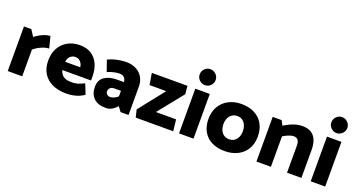

<svg xmlns="http://www.w3.org/2000/svg" viewBox="-45 -1335 3638 1958"><g transform="rotate(20 1774.5 -356.5)"><path d="M209 0V-290Q233 -311 262 -326.5Q291 -342 319.5 -351Q348 -360 371 -360L339 -485Q313 -485 282.5 -474Q252 -463 224 -447Q196 -431 176 -415L132 -484H52V0Z M883 -200V-247Q883 -316 858.5 -373.5Q834 -431 783.5 -465.5Q733 -500 656 -500Q582 -500 525 -468.5Q468 -437 435.5 -379.5Q403 -322 403 -242Q403 -163 437.5 -106Q472 -49 536.5 -18.5Q601 12 689 12Q730 12 766 4.5Q802 -3 831.5 -16Q861 -29 881 -44L837 -153Q810 -138 776.5 -126.5Q743 -115 700 -115Q660 -115 634 -125.5Q608 -136 593 -155Q578 -174 572 -200ZM570 -289Q573 -315 584 -333Q595 -351 613 -361Q631 -371 652 -371Q676 -371 693 -360Q710 -349 720.5 -331Q731 -313 734 -289Z M1074 -152Q1074 -173 1089 -189Q1104 -205 1130 -205H1206V-145Q1186 -127 1164 -117.5Q1142 -108 1121 -108Q1108 -108 1097.5 -114Q1087 -120 1080.5 -130Q1074 -140 1074 -152ZM1004 -335Q1031 -348 1068 -357Q1105 -366 1135 -366Q1164 -366 1182.5 -349.5Q1201 -333 1204 -302L1205 -299H1129Q1046 -299 994 -263.5Q942 -228 942 -151Q942 -78 986 -33Q1030 12 1120 12Q1154 12 1184 -5Q1214 -22 1239 -51L1276 0H1363V-309Q1363 -366 1337.5 -409Q1312 -452 1265.5 -476Q1219 -500 1157 -500Q1127 -500 1089.5 -494Q1052 -488 1018.5 -478Q985 -468 962 -455Z M1826 -485H1439L1460 -360H1641L1421 -82L1441 0H1848L1834 -124H1615L1834 -397Z M2068 0V-485H1911V0ZM1989 -552Q2025 -552 2050.5 -577.5Q2076 -603 2076 -638Q2076 -674 2050 -699.5Q2024 -725 1989 -725Q1954 -725 1928.5 -699.5Q1903 -674 1903 -638Q1903 -603 1928.5 -577.5Q1954 -552 1989 -552Z M2408 11Q2329 11 2269 -18Q2209 -47 2175.5 -104.5Q2142 -162 2142 -243Q2143 -324 2177.5 -381Q2212 -438 2272.5 -469Q2333 -500 2410 -500Q2489 -500 2549 -470Q2609 -440 2643 -382.5Q2677 -325 2677 -242Q2677 -163 2642 -106Q2607 -49 2546.5 -19Q2486 11 2408 11ZM2409 -118Q2442 -118 2465.5 -133.5Q2489 -149 2502 -177Q2515 -205 2515 -242Q2515 -279 2502.5 -308Q2490 -337 2466.5 -353.5Q2443 -370 2411 -370Q2379 -370 2354.5 -354Q2330 -338 2317 -310Q2304 -282 2304 -243Q2304 -207 2317 -178.5Q2330 -150 2353.5 -134Q2377 -118 2409 -118Z M2908 0V-331Q2924 -340 2943.5 -350Q2963 -360 2983.5 -366.5Q3004 -373 3022 -373Q3053 -373 3068 -352.5Q3083 -332 3083 -297V0H3239V-308Q3239 -363 3222.5 -406.5Q3206 -450 3169 -475.5Q3132 -501 3068 -501Q3035 -501 3001.5 -492Q2968 -483 2935.5 -467.5Q2903 -452 2875 -434L2848 -485H2751V0Z M3497 0V-485H3340V0ZM3418 -552Q3454 -552 3479.5 -577.5Q3505 -603 3505 -638Q3505 -674 3479 -699.5Q3453 -725 3418 -725Q3383 -725 3357.5 -699.5Q3332 -674 3332 -638Q3332 -603 3357.5 -577.5Q3383 -552 3418 -552Z"/></g></svg>

Font: Catamaran ExtraBold
Style: Regular
Weight: 800
Designer: Pria Ravichandran
Version: Version 2.000